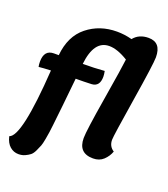

<svg xmlns="http://www.w3.org/2000/svg" viewBox="-156 -851 952 1091"><g transform="rotate(20 320.0 -305.0)"><path d="M554 -742Q630 -742 630 -652Q630 -612 593 -381.5Q556 -151 556 -127Q556 -87 588 -67Q577 -36 552.5 -13Q528 10 490 10Q401 10 401 -81Q401 -125 435 -330Q469 -535 474 -582Q409 -622 360 -622Q268 -622 252 -475Q321 -475 383 -480Q387 -460 387 -446Q387 -387 339 -384Q293 -382 243 -382Q224 -191 212 -88Q208 -56 206.5 -44Q205 -32 199.5 -2Q194 28 189 41Q184 54 174 75.5Q164 97 152 106.5Q140 116 122.5 124Q105 132 83 132Q54 132 31.5 112.5Q9 93 0 54Q68 33 95 -378Q48 -376 22 -373Q19 -388 19 -404Q19 -475 78 -475H107Q118 -593 193.5 -653.5Q269 -714 373 -714Q419 -714 464 -702Q496 -742 554 -742Z"/></g></svg>

Font: Overlock Black
Style: Italic
Weight: 900
Designer: Dario Muhafara
Foundry: Dario Manuel Muhafara
Version: Version 1.002